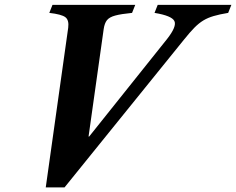

<svg xmlns="http://www.w3.org/2000/svg" viewBox="-20 -782 998 812"><path d="M173.5 10.5 268.5 -665Q272.5 -697 256.5 -709.2Q240.5 -721.5 188.5 -727.5L202 -761.5H552L538.5 -727.5Q492 -723 467.2 -716.2Q442.5 -709.5 432.2 -696.5Q422 -683.5 418.5 -659L354.5 -204.5H357L686.5 -617Q728.5 -670.5 717.5 -693Q706.5 -715.5 633.5 -727.5L647 -761.5H958.5L945 -727.5Q908.5 -721.5 883.8 -714.2Q859 -707 840 -695.5Q821 -684 802.2 -665Q783.5 -646 759 -615.5L253 10.5Z"/></svg>

Font: Libre Caslon Text
Style: Italic
Weight: 400
Italic angle: -22.583°
Designer: Pablo Impallari, Rodrigo Fuenzalida, Katja Schimmel
Foundry: Pablo Impallari, Rodrigo Fuenzalida
Version: Version 2.000